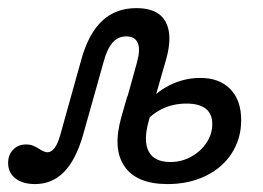

<svg xmlns="http://www.w3.org/2000/svg" viewBox="-50 -446 654 477"><path d="M-29.8 -41.1Q-29.8 -61.3 -17.3 -74.2Q-4.8 -87.1 14.5 -87.1Q25 -87.1 32.7 -83.9Q40.3 -80.6 49.2 -75Q54 -71.8 58.9 -69.8Q63.7 -67.7 67.7 -67.7Q77.4 -67.7 85.5 -78.2Q93.5 -88.7 99.2 -108.9L152.4 -299.2Q170.2 -362.9 204 -394.4Q237.9 -425.8 288.7 -425.8Q324.2 -425.8 344.4 -411.3Q364.5 -396.8 369.4 -368.1Q374.2 -339.5 362.9 -299.2L336.3 -206.5H266.9L290.3 -291.1Q299.2 -322.6 292.3 -339.1Q285.5 -355.6 263.7 -355.6Q243.5 -355.6 229.8 -340.3Q216.1 -325 207.3 -291.9L156.5 -111.3Q138.7 -49.2 109.3 -19Q79.8 11.3 37.1 11.3Q6.5 11.3 -11.7 -2.8Q-29.8 -16.9 -29.8 -41.1ZM251.6 -155.6 266.1 -206.5H336.3L319.4 -145.2Q305.6 -96 319.4 -69.8Q333.1 -43.5 373.4 -43.5Q400.8 -43.5 424.6 -56.5Q448.4 -69.4 462.9 -91.1Q477.4 -112.9 477.4 -137.9Q477.4 -162.9 461.3 -175.8Q445.2 -188.7 412.9 -188.7Q379 -188.7 350.4 -174.2Q321.8 -159.7 305.6 -134.7L312.1 -183.9Q333.9 -215.3 370.6 -233.9Q407.3 -252.4 447.6 -252.4Q495.2 -252.4 522.2 -224.6Q549.2 -196.8 549.2 -147.6Q549.2 -101.6 525.8 -65.3Q502.4 -29 460.9 -8.9Q419.4 11.3 366.1 11.3Q289.5 11.3 259.3 -32.7Q229 -76.6 251.6 -155.6Z"/></svg>

Font: Playfair Micro SmCond SmLight
Style: Italic
Weight: 360
Width: 4
Italic angle: -15.6°
Designer: Claus Eggers Sørensen
Foundry: Claus Eggers Sørensen
Version: Version 2.203;Glyphs 3.3 (3326)